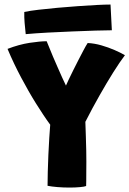

<svg xmlns="http://www.w3.org/2000/svg" viewBox="-20 -848 584 866"><path d="M206.5 -285.5Q191 -306.5 174.8 -331Q158.5 -355.5 141.8 -382.2Q125 -409 108.5 -438Q92 -467 75.5 -498Q59 -529 43.5 -561.5Q28 -594 14 -627.5Q66 -647.5 113.5 -654.8Q161 -662 190.5 -662Q194.5 -652.5 202 -634Q209.5 -615.5 219.2 -592.2Q229 -569 239.8 -544.8Q250.5 -520.5 260.2 -498.8Q270 -477 277.5 -462Q282 -473 291 -491.5Q300 -510 311.2 -532.8Q322.5 -555.5 334.5 -578.8Q346.5 -602 357 -622Q367.5 -642 375.5 -654Q406 -652.5 437.2 -643.5Q468.5 -634.5 496.2 -622.5Q524 -610.5 543.5 -599Q521 -569.5 491.2 -522.2Q461.5 -475 428.8 -417.2Q396 -359.5 365 -298.5Q366 -268 367.2 -233.5Q368.5 -199 369 -168.5Q369.5 -138 369.5 -119Q369.5 -97 369.2 -73.2Q369 -49.5 369 -31.8Q369 -14 368.5 -9Q362 -6 340.8 -4Q319.5 -2 293.5 -2Q266 -2 239 -4.2Q212 -6.5 194.5 -10Q194.5 -36.5 195.5 -73.5Q196.5 -110.5 198.2 -150Q200 -189.5 202.2 -225.2Q204.5 -261 206.5 -285.5ZM484.5 -711.5Q457.5 -711.5 410.5 -710Q363.5 -708.5 307.2 -706.2Q251 -704 195.5 -701Q140 -698 96 -694Q93 -720.5 91 -745Q89 -769.5 89.5 -794Q114.5 -799.5 153.8 -804Q193 -808.5 239 -812.8Q285 -817 331 -820.2Q377 -823.5 415.8 -825.5Q454.5 -827.5 478.5 -827.5Z"/></svg>

Font: Grandstander Thin ExtraBold
Style: Regular
Weight: 800
Version: Version 1.200